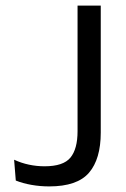

<svg xmlns="http://www.w3.org/2000/svg" viewBox="-20 -659 452 687"><path d="M156 8Q123.5 8 92.5 2.5Q61.5 -3 36.5 -13L30.5 -87.5Q56.5 -75.5 83.8 -69.8Q111 -64 139.5 -64Q206.5 -64 232 -95Q257.5 -126 257.5 -189.5V-639H340.5V-184.5Q340.5 -90 298.5 -41Q256.5 8 156 8Z"/></svg>

Font: Anek Telugu
Style: Regular
Weight: 400
Designer: Omkar Bhoir (Telugu), Yesha Goshar (Latin)
Foundry: Ek Type
Version: Version 1.003